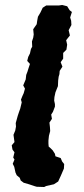

<svg xmlns="http://www.w3.org/2000/svg" viewBox="-20 -735 338 769"><path d="M127 13 120 11 96 3 75 -3 63 -12 59 -23 47 -33 42 -44 37 -67 31 -79 38 -96 33 -104 38 -125 30 -136 27 -153 38 -166 34 -195 41 -212 44 -228 43 -242 51 -271 56 -286 61 -300 67 -325 64 -336 70 -351 75 -362 80 -380 73 -393 83 -417 85 -435 90 -448 94 -461 100 -479 89 -491 93 -507 100 -521 104 -539 109 -548 108 -569 113 -584 115 -597 113 -618 127 -638 129 -652 132 -668 142 -685 151 -704 165 -713H186H215L229 -715L249 -710L259 -694L268 -687L261 -665L265 -652L266 -635L255 -614L260 -593L245 -574L249 -556L246 -536L233 -523V-500L223 -486L230 -468L219 -451L218 -438L215 -428L213 -413L212 -390L202 -365L198 -346L197 -332L200 -318V-308L192 -287L185 -276L188 -259L178 -244L180 -226L181 -210L176 -191L174 -172V-160L175 -148L183 -141L191 -133L200 -119L202 -109L223 -102L229 -88L237 -78L236 -60L224 -32L213 -8L196 3L165 10L157 14Z"/></svg>

Font: Winky Rough SemiBold
Style: Italic
Weight: 600
Italic angle: -8.97852°
Designer: Simon Atzbach
Foundry: typofactur
Version: Version 1.206; ttfautohint (v1.8.4.7-5d5b)